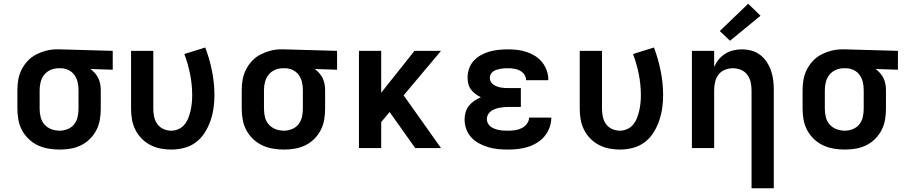

<svg xmlns="http://www.w3.org/2000/svg" viewBox="-20 -792 4840 1027"><path d="M299 8Q269 8 239.5 3Q210 -2 183 -14.5Q156 -27 134 -48Q112 -69 98 -95Q84 -121 78.5 -150.5Q73 -180 73 -210V-310Q73 -339 78 -367Q83 -395 96 -420.5Q109 -446 129 -467Q149 -488 174.5 -501Q200 -514 227.5 -521Q255 -528 284 -528Q288 -528 292 -528Q296 -528 300 -528L583 -520V-419L464 -423Q477 -413 488 -400.5Q499 -388 506 -373.5Q513 -359 516 -342.5Q519 -326 519 -310V-210Q519 -181 514 -151.5Q509 -122 495.5 -96Q482 -70 461 -49Q440 -28 413.5 -15Q387 -2 358 3Q329 8 299 8ZM299 -93Q321 -93 342 -101.5Q363 -110 376.5 -127Q390 -144 395 -166Q400 -188 400 -210V-310Q400 -331 395.5 -351.5Q391 -372 379 -389.5Q367 -407 348 -416.5Q329 -426 308 -427H300Q298 -427 296.5 -427Q295 -427 293 -427Q271 -427 250.5 -418Q230 -409 216.5 -392Q203 -375 197.5 -353.5Q192 -332 192 -310V-210Q192 -187 197.5 -165Q203 -143 218 -126Q233 -109 254.5 -101Q276 -93 299 -93Z M896 8Q867 8 838.5 2.5Q810 -3 784 -16.5Q758 -30 737.5 -51Q717 -72 704 -98Q691 -124 686 -152.5Q681 -181 681 -210V-520H800V-210Q800 -189 804.5 -167.5Q809 -146 821.5 -128.5Q834 -111 854 -102Q874 -93 896 -93Q916 -93 935 -101.5Q954 -110 967 -126Q980 -142 987.5 -161.5Q995 -181 999.5 -201Q1004 -221 1006 -241.5Q1008 -262 1008 -282Q1008 -339 997 -394.5Q986 -450 966 -503L1078 -538Q1101 -477 1114 -412.5Q1127 -348 1127 -282Q1127 -247 1122 -212.5Q1117 -178 1105.5 -145Q1094 -112 1075 -82Q1056 -52 1028 -31Q1000 -10 965.5 -1Q931 8 896 8Z M1499 8Q1469 8 1439.5 3Q1410 -2 1383 -14.5Q1356 -27 1334 -48Q1312 -69 1298 -95Q1284 -121 1278.5 -150.5Q1273 -180 1273 -210V-310Q1273 -339 1278 -367Q1283 -395 1296 -420.5Q1309 -446 1329 -467Q1349 -488 1374.5 -501Q1400 -514 1427.5 -521Q1455 -528 1484 -528Q1488 -528 1492 -528Q1496 -528 1500 -528L1783 -520V-419L1664 -423Q1677 -413 1688 -400.5Q1699 -388 1706 -373.5Q1713 -359 1716 -342.5Q1719 -326 1719 -310V-210Q1719 -181 1714 -151.5Q1709 -122 1695.5 -96Q1682 -70 1661 -49Q1640 -28 1613.5 -15Q1587 -2 1558 3Q1529 8 1499 8ZM1499 -93Q1521 -93 1542 -101.5Q1563 -110 1576.5 -127Q1590 -144 1595 -166Q1600 -188 1600 -210V-310Q1600 -331 1595.5 -351.5Q1591 -372 1579 -389.5Q1567 -407 1548 -416.5Q1529 -426 1508 -427H1500Q1498 -427 1496.5 -427Q1495 -427 1493 -427Q1471 -427 1450.5 -418Q1430 -409 1416.5 -392Q1403 -375 1397.5 -353.5Q1392 -332 1392 -310V-210Q1392 -187 1397.5 -165Q1403 -143 1418 -126Q1433 -109 1454.5 -101Q1476 -93 1499 -93Z M1900 0V-520H2019V-296L2197 -520H2339L2139 -282L2339 0H2201L2142 -83L2064 -193L2019 -139V0Z M2698 8Q2671 8 2644.5 5.5Q2618 3 2592.5 -4.5Q2567 -12 2543.5 -24.5Q2520 -37 2502 -56Q2484 -75 2474.5 -100.5Q2465 -126 2465 -153Q2465 -172 2470.5 -191.5Q2476 -211 2488.5 -226.5Q2501 -242 2517.5 -253Q2534 -264 2552 -272Q2537 -279 2523 -289.5Q2509 -300 2499 -313.5Q2489 -327 2485 -344Q2481 -361 2481 -378Q2481 -402 2489.5 -426Q2498 -450 2515 -468Q2532 -486 2554 -498Q2576 -510 2599.5 -516.5Q2623 -523 2648 -525.5Q2673 -528 2697 -528Q2723 -528 2748 -525Q2773 -522 2797 -514Q2821 -506 2842.5 -492.5Q2864 -479 2880 -459Q2896 -439 2904.5 -414.5Q2913 -390 2913 -365Q2913 -364 2913 -363.5Q2913 -363 2913 -363H2794Q2794 -363 2794 -363Q2794 -363 2794 -363Q2794 -380 2784.5 -393.5Q2775 -407 2760.5 -414.5Q2746 -422 2729.5 -424.5Q2713 -427 2697 -427Q2687 -427 2677 -426.5Q2667 -426 2657 -424Q2647 -422 2637 -419Q2627 -416 2618.5 -410Q2610 -404 2605 -395Q2600 -386 2600 -376Q2600 -376 2600 -376Q2600 -376 2600 -376Q2600 -365 2605 -355.5Q2610 -346 2618.5 -340Q2627 -334 2637 -330Q2647 -326 2657.5 -324Q2668 -322 2678.5 -321.5Q2689 -321 2700 -321H2766V-220H2700Q2688 -220 2675.5 -219Q2663 -218 2651 -215.5Q2639 -213 2627 -208.5Q2615 -204 2605.5 -197Q2596 -190 2590 -178.5Q2584 -167 2584 -155Q2584 -143 2590 -132Q2596 -121 2605.5 -114Q2615 -107 2626.5 -103Q2638 -99 2650 -96.5Q2662 -94 2674 -93.5Q2686 -93 2698 -93Q2716 -93 2734.5 -95.5Q2753 -98 2769.5 -106Q2786 -114 2798 -129.5Q2810 -145 2810 -163H2929Q2929 -163 2929 -163Q2929 -163 2929 -163Q2929 -136 2919.5 -110Q2910 -84 2893 -63.5Q2876 -43 2852.5 -28.5Q2829 -14 2803.5 -6Q2778 2 2751 5Q2724 8 2698 8Z M3296 8Q3267 8 3238.5 2.5Q3210 -3 3184 -16.5Q3158 -30 3137.5 -51Q3117 -72 3104 -98Q3091 -124 3086 -152.5Q3081 -181 3081 -210V-520H3200V-210Q3200 -189 3204.5 -167.5Q3209 -146 3221.5 -128.5Q3234 -111 3254 -102Q3274 -93 3296 -93Q3316 -93 3335 -101.5Q3354 -110 3367 -126Q3380 -142 3387.5 -161.5Q3395 -181 3399.5 -201Q3404 -221 3406 -241.5Q3408 -262 3408 -282Q3408 -339 3397 -394.5Q3386 -450 3366 -503L3478 -538Q3501 -477 3514 -412.5Q3527 -348 3527 -282Q3527 -247 3522 -212.5Q3517 -178 3505.5 -145Q3494 -112 3475 -82Q3456 -52 3428 -31Q3400 -10 3365.5 -1Q3331 8 3296 8Z M4000 215V-310Q4000 -332 3995 -353.5Q3990 -375 3977 -392.5Q3964 -410 3943 -418.5Q3922 -427 3900 -427Q3878 -427 3857 -418.5Q3836 -410 3823 -392.5Q3810 -375 3805 -353.5Q3800 -332 3800 -310V0H3681V-520H3800V-434Q3809 -455 3824 -473.5Q3839 -492 3859 -504.5Q3879 -517 3902 -522.5Q3925 -528 3948 -528Q3974 -528 4000 -521Q4026 -514 4046.5 -498Q4067 -482 4081.5 -460Q4096 -438 4104.5 -413Q4113 -388 4116 -362Q4119 -336 4119 -310V215ZM3885 -574 3830 -626 3982 -772 4048 -708Z M4499 8Q4469 8 4439.5 3Q4410 -2 4383 -14.5Q4356 -27 4334 -48Q4312 -69 4298 -95Q4284 -121 4278.5 -150.5Q4273 -180 4273 -210V-310Q4273 -339 4278 -367Q4283 -395 4296 -420.5Q4309 -446 4329 -467Q4349 -488 4374.5 -501Q4400 -514 4427.5 -521Q4455 -528 4484 -528Q4488 -528 4492 -528Q4496 -528 4500 -528L4783 -520V-419L4664 -423Q4677 -413 4688 -400.5Q4699 -388 4706 -373.5Q4713 -359 4716 -342.5Q4719 -326 4719 -310V-210Q4719 -181 4714 -151.5Q4709 -122 4695.5 -96Q4682 -70 4661 -49Q4640 -28 4613.5 -15Q4587 -2 4558 3Q4529 8 4499 8ZM4499 -93Q4521 -93 4542 -101.5Q4563 -110 4576.5 -127Q4590 -144 4595 -166Q4600 -188 4600 -210V-310Q4600 -331 4595.5 -351.5Q4591 -372 4579 -389.5Q4567 -407 4548 -416.5Q4529 -426 4508 -427H4500Q4498 -427 4496.5 -427Q4495 -427 4493 -427Q4471 -427 4450.5 -418Q4430 -409 4416.5 -392Q4403 -375 4397.5 -353.5Q4392 -332 4392 -310V-210Q4392 -187 4397.5 -165Q4403 -143 4418 -126Q4433 -109 4454.5 -101Q4476 -93 4499 -93Z"/></svg>

Font: Iosevka SS04 Extended
Style: Bold
Weight: 700
Width: 7
Monospace: yes
Designer: Belleve Invis
Foundry: Belleve Invis
Version: Version 19.0.0; ttfautohint (v1.8.4)